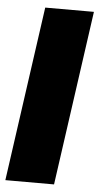

<svg xmlns="http://www.w3.org/2000/svg" viewBox="-61 -729 395 762"><g transform="rotate(5 136.0 -348.0)"><path d="M282 -696 184 0H-10L88 -696Z"/></g></svg>

Font: Fira Sans Extra Condensed Black
Style: Italic
Weight: 900
Width: 3
Italic angle: -8°
Designer: Carrois Corporate & Edenspiekermann AG
Foundry: Carrois Corporate GbR & Edenspiekermann AG
Version: Version 4.203